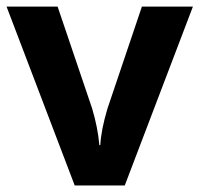

<svg xmlns="http://www.w3.org/2000/svg" viewBox="-20 -566 609 586"><path d="M208 0 0 -545.9H155.8L261.2 -234.9Q278.8 -175.8 283.2 -123H286.1Q288.6 -169.9 308.1 -234.9L413.1 -545.9H568.8L360.8 0Z"/></svg>

Font: Zoram GWebM
Style: Bold
Weight: 700
Foundry: Ascender Corporation
Version: Version 1.000